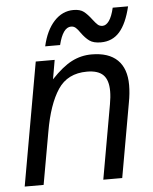

<svg xmlns="http://www.w3.org/2000/svg" viewBox="-54 -813 684 859"><g transform="rotate(-5 288.0 -384.0)"><path d="M22 0 120 -553H205L190 -467Q240 -520 282 -541.5Q324 -563 371 -563Q448 -563 487.5 -524.5Q527 -486 527 -412Q527 -375 519 -333L460 0H375L434 -333Q440 -366 440 -392Q440 -442 417 -465Q394 -488 344 -488Q257 -488 213.5 -422.5Q170 -357 149 -236L107 0ZM331 -664Q321 -679 312 -687Q303 -695 291 -695Q254 -695 235 -617H168Q184 -688 221 -728Q258 -768 308 -768Q338 -768 354.5 -755Q371 -742 389 -718Q402 -701 410.5 -693.5Q419 -686 432 -686Q448 -686 461.5 -705Q475 -724 484 -763H553Q535 -687 502.5 -650Q470 -613 418 -613Q385 -613 367 -626Q349 -639 331 -664Z"/></g></svg>

Font: Open Sauce One
Style: Italic
Weight: 400
Italic angle: -10°
Designer: Alfredo Marco Pradil
Foundry: Creative Sauce Fz LLC
Version: Version 1.477